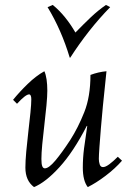

<svg xmlns="http://www.w3.org/2000/svg" viewBox="-20 -744 537 779"><path d="M118 15Q83 -11 83 -64Q83 -90 86.5 -129Q90 -168 95 -210Q100 -252 103.5 -287Q107 -322 107 -341Q107 -361 98 -361Q84 -361 49 -323L33 -339Q59 -371 92.5 -403.5Q126 -436 160 -455Q166 -442 169 -421.5Q172 -401 172 -376Q172 -354 168.5 -316.5Q165 -279 160 -237.5Q155 -196 151.5 -159Q148 -122 148 -99Q148 -78 151.5 -69.5Q155 -61 162 -61Q178 -61 204.5 -92.5Q231 -124 265 -176Q297 -226 322 -289Q347 -352 347 -440Q379 -452 412 -455Q410 -434 406 -396.5Q402 -359 397.5 -314Q393 -269 389.5 -225.5Q386 -182 383.5 -148Q381 -114 381 -99Q381 -88 384.5 -77Q388 -66 398 -66Q408 -66 423.5 -77.5Q439 -89 458 -108L475 -92Q447 -60 408 -30.5Q369 -1 336 15Q316 -11 316 -64Q316 -103 321 -142Q326 -181 334 -233H332Q278 -128 221.5 -66Q165 -4 118 15ZM410 -724 427 -715Q382 -669 341.5 -617.5Q301 -566 265 -510H263Q229 -623 173 -715L194 -724Q221 -702 244 -673.5Q267 -645 286 -612Q318 -645 348 -673.5Q378 -702 410 -724Z"/></svg>

Font: Bona Nova
Style: Italic
Weight: 400
Italic angle: -4°
Designer: Mateusz Machalski
Foundry: Capitalics
Version: Version 4.001; ttfautohint (v1.8.3)